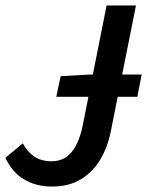

<svg xmlns="http://www.w3.org/2000/svg" viewBox="-23 -674 541 706"><path d="M184 -318 200 -394 310 -400H498L482 -318ZM168 12Q109 12 64.5 -15Q20 -42 -3 -94L61 -147Q77 -116 103 -98.5Q129 -81 167 -81Q212 -81 240 -114.5Q268 -148 281 -212L369 -654H477L385 -194Q374 -136 347 -89.5Q320 -43 275.5 -15.5Q231 12 168 12Z"/></svg>

Font: Source Sans 3 ExtraLight SemiBold
Style: Italic
Weight: 600
Italic angle: -11°
Version: Version 3.052;hotconv 1.1.0;makeotfexe 2.6.0